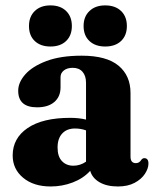

<svg xmlns="http://www.w3.org/2000/svg" viewBox="-20 -680 576 712"><path d="M27 -103.5Q27 -167.5 82.5 -205.2Q138 -243 240.5 -243Q273.5 -243 299 -236.5V-373Q299 -399 286 -413.8Q273 -428.5 250 -428.5Q229 -428.5 216.8 -418.8Q204.5 -409 204.5 -394V-356Q204.5 -321.5 181.5 -301.8Q158.5 -282 117.5 -282Q47.5 -282 47.5 -343.5Q47.5 -374.5 73.8 -404.2Q100 -434 152.5 -453.8Q205 -473.5 283 -473.5Q375 -473.5 419.5 -436.5Q464 -399.5 464 -335V-99Q464 -75 484 -75Q497 -75 504.5 -88Q509.5 -93.5 515 -93.5Q530.5 -93.5 530.5 -73.5Q530.5 -55.5 517.5 -35.5Q504.5 -15.5 479.2 -2Q454 11.5 417 11.5Q376 11.5 349 -4.2Q322 -20 314.5 -46.5Q289 -18.5 250 -3.5Q211 11.5 168 11.5Q104.5 11.5 65.8 -20.8Q27 -53 27 -103.5ZM193.5 -133Q193.5 -99.5 209.8 -82.5Q226 -65.5 252 -65.5Q277.5 -65.5 299 -80.5V-196.5Q280 -203.5 258 -203.5Q228 -203.5 210.8 -185Q193.5 -166.5 193.5 -133ZM167 -507.5Q130.5 -507.5 109 -527.8Q87.5 -548 87.5 -583.5Q87.5 -618.5 109 -639.2Q130.5 -660 167 -660Q204 -660 225.2 -639.2Q246.5 -618.5 246.5 -583.5Q246.5 -548.5 225.2 -528Q204 -507.5 167 -507.5ZM370 -507.5Q333.5 -507.5 311.8 -527.8Q290 -548 290 -583.5Q290 -618.5 311.8 -639.2Q333.5 -660 370 -660Q407.5 -660 429 -639.2Q450.5 -618.5 450.5 -583.5Q450.5 -548.5 429 -528Q407.5 -507.5 370 -507.5Z"/></svg>

Font: Fraunces 72pt Soft
Style: Bold
Weight: 700
Version: Version 1.000;[b76b70a41]